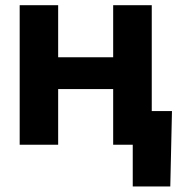

<svg xmlns="http://www.w3.org/2000/svg" viewBox="-20 -542 668 719"><path d="M443.4 -327.6V-208.5H157.7V-327.6ZM197.8 -522.5V0H53.7V-522.5ZM548.3 -522.5V0H403.8V-522.5ZM477.1 156.2V0H435.1V-126H624L617.7 156.2Z"/></svg>

Font: Inter 28pt
Style: Bold
Weight: 700
Designer: Rasmus Andersson
Foundry: rsms
Version: Version 4.001;git-66647c0bb